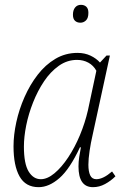

<svg xmlns="http://www.w3.org/2000/svg" viewBox="-20 -765 505 795"><path d="M140 10Q86 10 61 -34.5Q36 -79 36 -159Q36 -206 47.5 -259Q59 -312 81.5 -363Q104 -414 136 -455.5Q168 -497 209.5 -521.5Q251 -546 301 -546Q331 -546 355 -534.5Q379 -523 394 -506L421 -535H435L363 -204Q356 -174 351 -140.5Q346 -107 346 -83Q346 -55 353.5 -39Q361 -23 379 -23Q407 -23 444 -55L458 -35Q439 -16 415 -3Q391 10 365 10Q305 10 305 -76Q305 -95 308 -115Q311 -135 315 -155H311Q269 -65 226 -27.5Q183 10 140 10ZM149 -23Q176 -23 205.5 -47.5Q235 -72 262.5 -113.5Q290 -155 311 -205.5Q332 -256 344 -308L379 -472Q367 -494 346 -505.5Q325 -517 299 -517Q258 -517 223.5 -492.5Q189 -468 162.5 -428.5Q136 -389 117 -341Q98 -293 88.5 -245.5Q79 -198 79 -158Q79 -87 98.5 -55Q118 -23 149 -23ZM313 -671Q299 -671 290.5 -679Q282 -687 282 -704Q282 -723 291 -734Q300 -745 315 -745Q329 -745 337.5 -737Q346 -729 346 -712Q346 -690 336 -680.5Q326 -671 313 -671Z"/></svg>

Font: Noto Serif SemiCondensed ExtraLight
Style: Italic
Weight: 200
Width: 4
Italic angle: -12°
Designer: Monotype Design Team
Foundry: Monotype Imaging Inc.
Version: Version 2.013